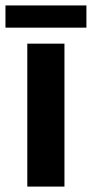

<svg xmlns="http://www.w3.org/2000/svg" viewBox="-30 -689 339 709"><path d="M208 0H70.8V-527.8H208ZM-9.8 -586.9V-668.9H289.1V-586.9Z"/></svg>

Font: Libra Sans Modern
Style: Bold
Weight: 700
Foundry: Stefan Peev, Context Ltd
Version: Version 1.000